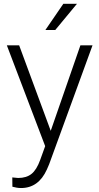

<svg xmlns="http://www.w3.org/2000/svg" viewBox="-20 -764 515 998"><path d="M243.7 -84 397.9 -528.3H460.9L235.4 89.8L223.6 117.2Q180.2 213.4 89.4 213.4Q68.4 213.4 44.4 206.5L43.9 158.2L74.2 161.1Q117.2 161.1 143.8 139.9Q170.4 118.7 189 66.9L214.8 -4.4L15.6 -528.3H79.6ZM309.1 -744.1H379.9L267.1 -607.9H215.8Z"/></svg>

Font: RobotoInd Light
Style: Regular
Weight: 300
Designer: Google
Version: Version 2.001151; 2014